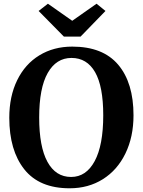

<svg xmlns="http://www.w3.org/2000/svg" viewBox="-20 -1003 768 1034"><path d="M30 -369Q30 -484 72.5 -571Q115 -658 192 -705Q269 -752 369 -752Q534 -752 616.5 -654.5Q699 -557 699 -382Q699 -266 655.5 -176.5Q612 -87 534 -38Q456 11 355 11Q192 11 111 -91Q30 -193 30 -369ZM191 -370Q191 -213 235.5 -131.5Q280 -50 363 -50Q444 -50 490 -135.5Q536 -221 536 -382Q536 -538 492 -614.5Q448 -691 365 -691Q283 -691 237 -610Q191 -529 191 -370ZM369 -891 500 -983 548 -944 414 -806H324L188 -944L238 -983Z"/></svg>

Font: Koeln Type Serif
Style: Bold
Weight: 700
Designer: Eben Sorkin
Foundry: Eben Sorkin
Version: Version 2.002